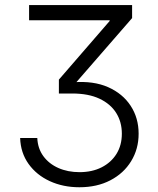

<svg xmlns="http://www.w3.org/2000/svg" viewBox="-20 -748 640 777"><path d="M301.3 9.8Q235.4 9.8 181.6 -14.9Q127.9 -39.6 95.7 -84.5Q63.5 -129.4 61.5 -189.5H130.9Q132.8 -147 155.5 -116Q178.2 -85 216.3 -68.1Q254.4 -51.3 301.8 -51.3Q352.5 -51.3 391.1 -70.8Q429.7 -90.3 451.4 -125.2Q473.1 -160.2 473.1 -207Q473.1 -254.4 450.2 -291Q427.2 -327.6 382.6 -348.6Q337.9 -369.6 272 -369.6H218.3V-425.8L423.8 -663.1V-666H97.7V-727.5H514.6V-674.8L276.4 -400.9V-415Q358.4 -421.4 417.5 -395.3Q476.6 -369.1 508.8 -319.8Q541 -270.5 541 -207Q541 -145 510.7 -95.7Q480.5 -46.4 426.5 -18.3Q372.6 9.8 301.3 9.8Z"/></svg>

Font: Inter 18pt Light
Style: Regular
Weight: 300
Designer: Rasmus Andersson
Foundry: rsms
Version: Version 4.001;git-66647c0bb